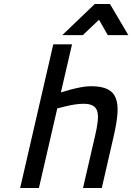

<svg xmlns="http://www.w3.org/2000/svg" viewBox="-20 -942 663 962"><path d="M81 0 247 -720H341L285 -479Q311 -487 337 -494Q360 -500 386 -505Q412 -510 436 -510Q488 -510 518 -495.5Q548 -481 560 -450.5Q572 -420 568.5 -373Q565 -326 550 -261L490 0H396L456 -260Q466 -302 469.5 -333Q473 -364 467.5 -383.5Q462 -403 445.5 -412.5Q429 -422 399 -422Q378 -422 355 -418.5Q332 -415 312 -410Q289 -405 267 -399L175 0ZM455 -922H531L623 -766H520L476 -843L395 -766H292Z"/></svg>

Font: Panefresco 600wt
Style: Italic
Weight: 600
Foundry: Campivisivi & Chank Co
Version: Version 1.000